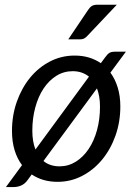

<svg xmlns="http://www.w3.org/2000/svg" viewBox="-20 -744 558 793"><path d="M4.5 0ZM218 7Q156 7 111 -23.5L93 1Q82 16 67.2 22.2Q52.5 28.5 38 28.5H4.5L71 -62Q51 -88.5 40.2 -124Q29.5 -159.5 29.5 -203.5Q29.5 -267.5 49.5 -324Q69.5 -380.5 104.2 -423Q139 -465.5 186.2 -490Q233.5 -514.5 288.5 -514.5Q350.5 -514.5 396.5 -483L413 -505.5Q423 -519.5 431 -525Q439 -530.5 455 -530.5H500L436 -444Q455.5 -417.5 466.2 -382.5Q477 -347.5 477 -304Q477 -240.5 457 -184Q437 -127.5 402 -85Q367 -42.5 319.8 -17.8Q272.5 7 218 7ZM113.5 -204Q113.5 -159.5 126.5 -126.5L347.5 -427.5Q319.5 -450 280.5 -450Q243.5 -450 213 -431Q182.5 -412 160.2 -378.8Q138 -345.5 125.8 -300.5Q113.5 -255.5 113.5 -204ZM226 -57Q262.5 -57 293.2 -76.2Q324 -95.5 346.2 -128.8Q368.5 -162 380.8 -207Q393 -252 393 -303.5Q393 -325.5 389.8 -344.2Q386.5 -363 380.5 -379L159.5 -79Q186 -57 226 -57ZM462.5 -724.5 340.5 -595.5Q333.5 -588 327 -584.8Q320.5 -581.5 311 -581.5H262L343.5 -702.5Q351 -714 359.2 -719.2Q367.5 -724.5 382.5 -724.5Z"/></svg>

Font: Lato
Style: Italic
Weight: 400
Italic angle: -7°
Designer: Lukasz Dziedzic
Foundry: tyPoland Lukasz Dziedzic
Version: Version 2.007; 2014-02-27